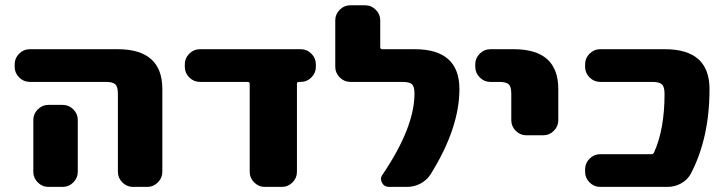

<svg xmlns="http://www.w3.org/2000/svg" viewBox="-20 -735 2761 734"><path d="M93.8 -421.9Q70.3 -421.9 53.2 -439Q36.1 -456.1 36.1 -479.5V-489.3Q36.1 -512.7 53.2 -529.8Q70.3 -546.9 93.8 -546.9H429.7Q600.6 -546.9 600.6 -394.5V-78.1Q600.6 -54.7 583.5 -37.6Q566.4 -20.5 543 -20.5H488.3Q464.8 -20.5 447.8 -37.6Q430.7 -54.7 430.7 -78.1V-376Q430.7 -403.3 420.9 -412.6Q411.1 -421.9 384.8 -421.9ZM219.7 -334Q243.2 -334 260.3 -316.9Q277.3 -299.8 277.3 -276.4V-185.5V-78.1Q277.3 -54.7 260.3 -37.6Q243.2 -20.5 219.7 -20.5H165Q141.6 -20.5 124.5 -37.6Q107.4 -54.7 107.4 -78.1V-185.5V-276.4Q107.4 -299.8 124.5 -316.9Q141.6 -334 165 -334Z M1115.2 -78.1Q1115.2 -54.7 1098.1 -37.6Q1081.1 -20.5 1057.6 -20.5H992.2Q968.8 -20.5 951.7 -37.6Q934.6 -54.7 934.6 -78.1V-414.1Q934.6 -421.9 926.8 -421.9H744.1Q720.7 -421.9 703.6 -439Q686.5 -456.1 686.5 -479.5V-489.3Q686.5 -512.7 703.6 -529.8Q720.7 -546.9 744.1 -546.9H1129.9Q1153.3 -546.9 1170.4 -529.8Q1187.5 -512.7 1187.5 -489.3V-479.5Q1187.5 -456.1 1170.4 -439Q1153.3 -421.9 1129.9 -421.9H1122.1Q1115.2 -421.9 1115.2 -414.1Z M1466.8 -20.5Q1449.2 -20.5 1440.4 -36.1Q1436.5 -43.9 1436.5 -50.8Q1436.5 -59.6 1442.4 -67.4Q1564.5 -248 1564.5 -377Q1564.5 -404.3 1554.7 -413.1Q1544.9 -421.9 1518.6 -421.9H1319.3Q1295.9 -421.9 1278.8 -439Q1261.7 -456.1 1261.7 -479.5V-657.2Q1261.7 -680.7 1278.8 -697.8Q1295.9 -714.8 1319.3 -714.8H1376Q1399.4 -714.8 1416.5 -697.8Q1433.6 -680.7 1433.6 -657.2V-554.7Q1433.6 -546.9 1441.4 -546.9H1565.4Q1736.3 -546.9 1736.3 -394.5Q1736.3 -245.1 1626 -68.4Q1611.3 -45.9 1587.4 -33.2Q1563.5 -20.5 1536.1 -20.5Z M1854.5 -421.9Q1831.1 -421.9 1814 -439Q1796.9 -456.1 1796.9 -479.5V-489.3Q1796.9 -512.7 1814 -529.8Q1831.1 -546.9 1854.5 -546.9H1944.3Q2114.3 -546.9 2114.3 -394.5V-275.4Q2114.3 -252 2097.2 -234.9Q2080.1 -217.8 2056.6 -217.8H1992.2Q1968.8 -217.8 1951.7 -234.9Q1934.6 -252 1934.6 -275.4V-376Q1934.6 -403.3 1924.8 -412.6Q1915 -421.9 1887.7 -421.9Z M2521.5 -546.9Q2692.4 -546.9 2692.4 -394.5Q2692.4 -206.1 2620.1 -69.3Q2607.4 -46.9 2583.5 -33.7Q2559.6 -20.5 2532.2 -20.5H2274.4Q2251 -20.5 2233.9 -37.6Q2216.8 -54.7 2216.8 -78.1V-87.9Q2216.8 -111.3 2233.9 -128.4Q2251 -145.5 2274.4 -145.5H2469.7Q2477.5 -145.5 2480.5 -152.3Q2520.5 -241.2 2520.5 -376Q2520.5 -403.3 2510.3 -412.6Q2500 -421.9 2473.6 -421.9H2274.4Q2251 -421.9 2233.9 -439Q2216.8 -456.1 2216.8 -479.5V-489.3Q2216.8 -512.7 2233.9 -529.8Q2251 -546.9 2274.4 -546.9Z"/></svg>

Font: Gen Jyuu Gothic Heavy
Style: Bold
Weight: 900
Designer: [Source Han Sans]
Ryoko NISHIZUKA  (kana & ideographs); Paul D. Hunt (Latin, Greek & Cyrillic); Wenlong ZHANG  (bopomofo
Version: Version 1.002.20150607